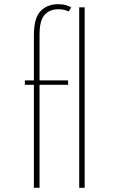

<svg xmlns="http://www.w3.org/2000/svg" viewBox="-20 -895 564 915"><path d="M141.5 0H168.5V-491H304.5V-512H168.5V-732Q168.5 -796.5 192.2 -823.8Q216 -851 258.5 -851Q287 -851 307.5 -840L319.5 -860Q309 -866 293.8 -870.5Q278.5 -875 256.5 -875Q205.5 -875 173.5 -842.2Q141.5 -809.5 141.5 -727V-512H98.5V-491H141.5ZM357.5 0H383.5V-860H357.5Z"/></svg>

Font: Spartan Thin
Style: Regular
Weight: 100
Designer: Matt Bailey, Mirko Velimirovic
Foundry: Matt Bailey
Version: Version 1.003; ttfautohint (v1.8.3)